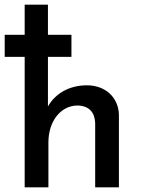

<svg xmlns="http://www.w3.org/2000/svg" viewBox="-26 -797 606 817"><path d="M79 0H180V-191C180 -282 233 -348 304 -348C355 -347 377 -317 379 -274V0H480V-309C478 -383 422 -434 344 -434C266 -434 208 -397 178 -344V-555H278V-649H178V-777H79V-649H-6V-555H79Z"/></svg>

Font: Reem Kufi
Style: Regular
Weight: 400
Designer: Khaled Hosny
Version: Version 0.007